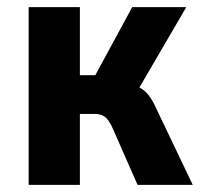

<svg xmlns="http://www.w3.org/2000/svg" viewBox="-20 -516 558 536"><path d="M60 0V-496H203V-306H246L349 -496H500L353 -244L333 -283Q360 -278 375 -268.5Q390 -259 400.5 -242.5Q411 -226 422 -201L518 0H364L298 -150Q291 -167 284 -177.5Q277 -188 267.5 -193Q258 -198 244 -198H203V0Z"/></svg>

Font: Nunito Sans 10pt Condensed ExtraBold
Style: Regular
Weight: 800
Width: 3
Designer: Vernon Adams
Foundry: Vernon Adams
Version: Version 3.101;gftools[0.9.27]